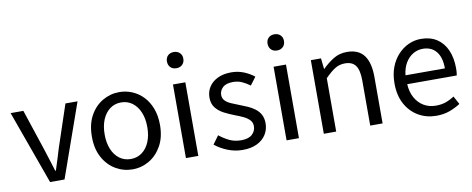

<svg xmlns="http://www.w3.org/2000/svg" viewBox="-67 -1079 3435 1396"><g transform="rotate(-10 1651.0 -381.0)"><path d="M209.1 0 13.4 -543.4H107.6L210.2 -233.8Q223 -194.2 235.6 -153.6Q248.3 -113 260.5 -74.1H264.9Q277.7 -113 290.3 -153.6Q303 -194.2 314.8 -233.8L418.3 -543.4H507.6L315.7 0Z M817.1 13.4Q750.6 13.4 693 -20.3Q635.4 -54 600.5 -117.6Q565.6 -181.2 565.6 -271Q565.6 -361.9 600.5 -425.7Q635.4 -489.4 693 -523.1Q750.6 -556.8 817.1 -556.8Q866.9 -556.8 912.3 -537.7Q957.7 -518.6 992.8 -481.9Q1027.8 -445.3 1048 -392.1Q1068.3 -338.9 1068.3 -271Q1068.3 -181.2 1033.1 -117.6Q997.8 -54 940.7 -20.3Q883.7 13.4 817.1 13.4ZM817.1 -62.9Q864.2 -62.9 899.7 -88.9Q935.2 -114.9 955 -161.8Q974.7 -208.7 974.7 -271Q974.7 -333.8 955 -380.8Q935.2 -427.8 899.7 -454.2Q864.2 -480.5 817.1 -480.5Q770.1 -480.5 734.6 -454.2Q699.1 -427.8 679.4 -380.8Q659.8 -333.8 659.8 -271Q659.8 -208.7 679.4 -161.8Q699.1 -114.9 734.6 -88.9Q770.1 -62.9 817.1 -62.9Z M1212.1 0V-543.4H1303.5V0ZM1258.4 -655.3Q1231.1 -655.3 1214.5 -671.8Q1197.9 -688.2 1197.9 -716.2Q1197.9 -742.6 1214.5 -758.7Q1231.1 -774.9 1258.4 -774.9Q1284.7 -774.9 1301.9 -758.7Q1319 -742.6 1319 -716.2Q1319 -688.2 1301.9 -671.8Q1284.7 -655.3 1258.4 -655.3Z M1629.1 13.4Q1571.6 13.4 1518.3 -8.3Q1465 -30 1426.5 -61.7L1471.4 -122.7Q1506.7 -94.3 1545 -76.1Q1583.2 -57.8 1631.9 -57.8Q1685.8 -57.8 1712.4 -82.6Q1739.1 -107.5 1739.1 -143.1Q1739.1 -171.1 1720.7 -189.8Q1702.2 -208.5 1673.5 -221.7Q1644.7 -235 1614.5 -246Q1576.9 -260.6 1540.6 -279.1Q1504.4 -297.7 1480.5 -327.5Q1456.7 -357.2 1456.7 -403Q1456.7 -446.6 1479 -481.3Q1501.3 -516 1543.2 -536.4Q1585.1 -556.8 1643.8 -556.8Q1694.3 -556.8 1737.6 -538.8Q1780.9 -520.9 1812 -495.4L1768.4 -437.5Q1740.4 -458.3 1710.6 -471.9Q1680.8 -485.5 1644.9 -485.5Q1593.2 -485.5 1568.6 -462.2Q1544 -438.9 1544 -407.3Q1544 -381.8 1560.4 -365Q1576.7 -348.2 1603.8 -336.5Q1631 -324.7 1661.2 -313.1Q1691.2 -301.9 1720.5 -289Q1749.7 -276.1 1773.5 -257.9Q1797.4 -239.8 1811.9 -213.5Q1826.4 -187.2 1826.4 -148.2Q1826.4 -104.1 1803.7 -67.1Q1781 -30.1 1737.3 -8.4Q1693.7 13.4 1629.1 13.4Z M1955.1 0V-543.4H2046.5V0ZM2001.4 -655.3Q1974.1 -655.3 1957.5 -671.8Q1940.9 -688.2 1940.9 -716.2Q1940.9 -742.6 1957.5 -758.7Q1974.1 -774.9 2001.4 -774.9Q2027.7 -774.9 2044.9 -758.7Q2062 -742.6 2062 -716.2Q2062 -688.2 2044.9 -671.8Q2027.7 -655.3 2001.4 -655.3Z M2230.1 0V-543.4H2305L2313.7 -464.5H2316.1Q2354.8 -503.1 2398.3 -529.9Q2441.9 -556.8 2498.1 -556.8Q2583.8 -556.8 2624 -502.4Q2664.1 -448 2664.1 -344.1V0H2572.7V-332.4Q2572.7 -408.5 2548.5 -442.9Q2524.3 -477.4 2469.5 -477.4Q2427.9 -477.4 2395 -456.4Q2362.2 -435.5 2321.5 -394V0Z M3059.7 13.4Q2987.5 13.4 2928.4 -20.6Q2869.3 -54.6 2834.4 -118.2Q2799.6 -181.9 2799.6 -271Q2799.6 -337.5 2819.6 -390.1Q2839.7 -442.7 2874.5 -480.1Q2909.4 -517.6 2953 -537.2Q2996.6 -556.8 3043.4 -556.8Q3112.6 -556.8 3160.8 -525.7Q3209 -494.5 3234.4 -437.1Q3259.9 -379.7 3259.9 -301.7Q3259.9 -287.4 3258.9 -274.1Q3258 -260.7 3255.6 -249.7H2889.9Q2893 -192.4 2916.3 -149.8Q2939.7 -107.2 2979.1 -83.5Q3018.4 -59.8 3070.3 -59.8Q3109.8 -59.8 3142.5 -71.2Q3175.1 -82.7 3205.5 -103.1L3238.3 -42.5Q3202.8 -19.4 3159 -3Q3115.2 13.4 3059.7 13.4ZM2888.7 -315.5H3179.7Q3179.7 -397.1 3144.2 -440.3Q3108.8 -483.6 3044.5 -483.6Q3006.5 -483.6 2973.1 -463.9Q2939.7 -444.3 2917.2 -406.9Q2894.7 -369.6 2888.7 -315.5Z"/></g></svg>

Font: Noto Sans SC Thin
Style: Regular
Weight: 100
Designer: Ryoko NISHIZUKA 西塚涼子 (kana, bopomofo & ideographs); Paul D. Hunt (Latin, Greek & Cyrillic); Sandoll Communications 산돌커뮤니
Foundry: Adobe
Version: Version 2.004-H2;hotconv 1.0.118;makeotfexe 2.5.65603